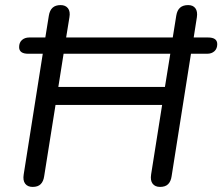

<svg xmlns="http://www.w3.org/2000/svg" viewBox="-20 -732 879 759"><path d="M109 6.9Q89.2 6.9 79.5 -5.9Q69.8 -18.7 73.7 -42.6L151.4 -534.4L162.9 -519.5H91.7Q55.6 -519.5 55.6 -545.8Q55.6 -563.9 66.8 -573.8Q78.1 -583.8 95.6 -583.8H174.6L156.3 -566L173.1 -670.2Q176.5 -691.1 187.9 -701.5Q199.2 -711.9 219.6 -711.9Q239 -711.9 248.7 -699.3Q258.4 -686.7 254.5 -663.9L237.8 -561.3L223.1 -583.8H678.9L659.1 -559.9L676.9 -670.7Q680.3 -691.5 691.9 -701.7Q703.5 -711.9 723.8 -711.9Q743.2 -711.9 752.4 -699.3Q761.7 -686.7 758.3 -663.9L741.5 -557.1L731 -583.8H802.6Q838.8 -583.8 838.8 -557.5Q838.8 -539.9 827.8 -529.7Q816.8 -519.5 798.8 -519.5H720.2L738.1 -539.5L658.4 -35.3Q655.5 -14.9 644.6 -4Q633.7 6.9 612.8 6.9Q593 6.9 583.3 -5.9Q573.6 -18.7 577.4 -42.6L620.9 -317.3H199.5L154.6 -35.3Q151.7 -14.9 140.8 -4Q129.9 6.9 109 6.9ZM210.6 -388.3H632L653.2 -519.5H231.4Z"/></svg>

Font: Nunito ExtraLight
Style: Italic
Weight: 200
Italic angle: -9°
Designer: Vernon Adams
Foundry: Vernon Adams
Version: Version 3.602